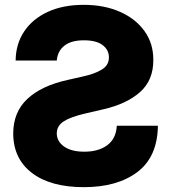

<svg xmlns="http://www.w3.org/2000/svg" viewBox="-20 -757 701 786"><path d="M212.4 -509.2Q215.9 -548.3 243.8 -570.1Q271.7 -592 323.2 -592Q374.3 -592 399.9 -572.6Q425.4 -553.3 425.8 -523.4Q426.8 -491.1 397.7 -472.8Q368.6 -454.5 319.2 -443.9L256.7 -429.7Q149.1 -405.9 91.8 -351.9Q34.4 -297.9 34.1 -210.9Q34.4 -107.2 110.8 -49Q187.1 9.2 323.2 9.2Q460.2 9.2 542.4 -52.7Q624.6 -114.7 626.4 -242.2H458.1Q455.3 -189.6 419.4 -162.8Q383.5 -136 325.3 -136Q272.4 -136 242.5 -157Q212.7 -177.9 212.4 -211.3Q212.7 -241.8 240.8 -260.1Q268.8 -278.4 328.8 -292.3L404.8 -310Q498.9 -331.7 553.4 -380.1Q608 -428.6 607.6 -511.4Q608 -579.2 571.4 -630Q534.8 -680.8 470.3 -709Q405.9 -737.2 322.8 -737.2Q238.3 -737.2 176 -708.6Q113.6 -680 79.2 -628.7Q44.7 -577.4 44 -509.2Z"/></svg>

Font: Inter UI Extra Bold
Style: Regular
Weight: 800
Designer: Rasmus Andersson
Foundry: rsms
Version: 3.2;8d6f07862